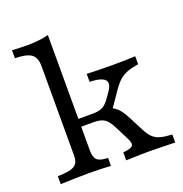

<svg xmlns="http://www.w3.org/2000/svg" viewBox="-117 -736 802 840"><g transform="rotate(-20 284.5 -316.0)"><path d="M25 0V-37.1Q80.6 -37.9 101.6 -50.4Q122.6 -62.9 122.6 -95.2V-515.3Q122.6 -554 100.8 -569.8Q79 -585.5 25 -586.3V-623.4Q41.1 -622.6 59.3 -621.8Q77.4 -621 96 -621Q150.8 -621 195.2 -632.3V-95.2Q195.2 -62.9 208.5 -50.4Q221.8 -37.9 258.9 -37.1V0Q243.5 -0.8 215.3 -2Q187.1 -3.2 158.1 -3.2Q121.8 -3.2 83.5 -2Q45.2 -0.8 25 0ZM329.8 0V-37.1Q366.1 -40.3 374.2 -50.4Q382.3 -60.5 369.4 -85.5L336.3 -150.8Q321 -182.3 303.2 -194Q285.5 -205.6 254.8 -205.6H179.8V-241.9H262.9Q289.5 -241.9 306 -249.6Q322.6 -257.3 337.1 -277.4L357.3 -305.6Q369.4 -322.6 372.2 -335.5Q375 -348.4 368.1 -357.3Q361.3 -366.1 344 -371.4Q326.6 -376.6 296.8 -377.4V-414.5Q320.2 -413.7 350 -412.9Q379.8 -412.1 415.3 -412.1Q438.7 -412.1 458.5 -412.5Q478.2 -412.9 494 -413.3Q509.7 -413.7 522.6 -414.5V-377.4Q491.9 -372.6 470.6 -364.5Q449.2 -356.5 433.9 -343.1Q418.5 -329.8 403.2 -308.1L344.4 -222.6L318.5 -242.7Q339.5 -240.3 354.4 -232.7Q369.4 -225 382.7 -208.9Q396 -192.7 409.7 -165.3L441.9 -103.2Q454.8 -77.4 469 -63.7Q483.1 -50 504 -44.4Q525 -38.7 558.1 -37.1V0Q526.6 -0.8 506 -1.2Q485.5 -1.6 470.6 -2Q455.6 -2.4 440.3 -2.4Q416.9 -2.4 394.4 -2Q371.8 -1.6 329.8 0Z"/></g></svg>

Font: Playfair 9pt Light
Style: Regular
Weight: 300
Designer: Claus Eggers Sørensen
Foundry: Claus Eggers Sørensen
Version: Version 2.001;gftools[0.9.30]